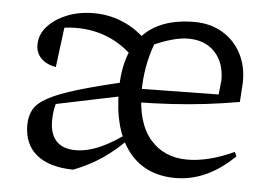

<svg xmlns="http://www.w3.org/2000/svg" viewBox="-42 -551 872 616"><g transform="rotate(5 394.0 -243.0)"><path d="M543 8Q445 8 391.5 -61Q338 -130 338 -257Q338 -375 394.5 -435.5Q451 -496 561 -496Q612 -496 651 -473Q690 -450 711.5 -409.5Q733 -369 732 -316L728 -253Q670 -243 619 -237Q568 -231 512 -227.5Q456 -224 382 -223L383 -267L658 -271L663 -317Q663 -374 631.5 -407.5Q600 -441 546 -441Q522 -441 493.5 -433Q465 -425 438 -413Q425 -378 418 -339Q411 -300 411 -261Q411 -159 455.5 -106.5Q500 -54 576 -54Q609 -54 647 -63.5Q685 -73 726 -92L732 -78Q644 8 543 8ZM214 10Q137 9 96 -24.5Q55 -58 55 -120Q55 -149 67 -170.5Q79 -192 112.5 -210Q146 -228 206 -246Q266 -264 361 -286V-241L140 -195Q136 -180 134.5 -166.5Q133 -153 133 -140Q133 -98 154 -75.5Q175 -53 216 -53Q254 -53 296.5 -72Q339 -91 387 -128L389 -109Q350 -68 308 -39Q266 -10 214 10ZM368 -371Q292 -444 184 -444Q147 -444 107 -433L148 -455L130 -313Q98 -319 81.5 -336.5Q65 -354 65 -379Q65 -412 88 -438Q111 -464 150 -480Q189 -496 237 -496Q292 -496 341 -472.5Q390 -449 426 -404Z"/></g></svg>

Font: Piazzolla Thin
Style: Regular
Weight: 400
Version: Version 2.001